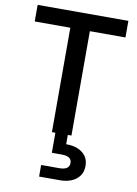

<svg xmlns="http://www.w3.org/2000/svg" viewBox="-102 -766 780 1094"><g transform="rotate(10 287.5 -219.0)"><path d="M231 0V-604H25V-700H550V-604H344V0ZM203 262V195H308Q366 195 366 155Q366 116 308 116H251V-17H323V54Q359 53 388.5 64.5Q418 76 435.5 99Q453 122 453 156Q453 191 436 214.5Q419 238 390 250Q361 262 326 262Z"/></g></svg>

Font: Rethink Sans SemiBold
Style: Regular
Weight: 600
Designer: The Rethink Sans project authors (Hans Thiessen). DM Sans designed by Colophon Foundry.
Foundry: Rethink Communications LLC
Version: Version 1.001